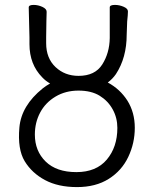

<svg xmlns="http://www.w3.org/2000/svg" viewBox="-20 -745 626 782"><path d="M499 -335Q529 -287 529 -224.5Q529 -162 502.5 -106Q476 -50 423 -16.5Q370 17 293.5 17Q217 17 163.5 -11.5Q110 -40 80.5 -88.5Q51 -137 59 -226Q67 -315 154 -385Q168 -396 184 -405Q166 -415 152 -430Q100 -483 100 -565V-593L97 -715Q97 -725 117 -725Q135 -725 152.5 -717Q170 -709 170 -697Q170 -676 169 -660L168 -593V-569Q168 -508 206 -472Q244 -436 300 -436Q367 -436 396.5 -482.5Q426 -529 427 -590V-715Q427 -725 448 -725Q466 -725 483.5 -717.5Q501 -710 501 -699V-697Q501 -685 498 -658Q498 -649 496 -604Q496 -510 452 -443Q438 -423 419 -409Q469 -382 499 -335ZM122 -197Q122 -130 166 -87Q210 -44 291 -44Q372 -44 415 -95Q458 -146 458 -224Q458 -265 439 -299.5Q420 -334 386 -355Q352 -376 299.5 -376Q247 -376 206 -351.5Q165 -327 143.5 -286.5Q122 -246 122 -197Z"/></svg>

Font: LXGW Bright TC
Style: Regular
Weight: 400
Designer: Christian Thalmann (Catharsis Fonts)
Foundry: LXGW / Christian Thalmann (Catharsis Fonts) / Fontworks Inc.
Version: Version 5.501